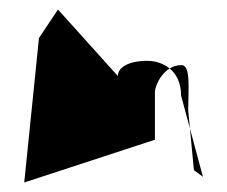

<svg xmlns="http://www.w3.org/2000/svg" viewBox="-20 -678 478 404"><path d="M31 -294 306 -384V-484C306 -498 324 -541 362 -541C382 -541 376 -488 376 -446L388 -320L407 -306L361 -477C361 -532 320 -550 290 -550C250 -550 228 -536 228 -518L102 -658L62 -598Z"/></svg>

Font: Interstorm
Style: Regular
Weight: 400
Version: Version 0.7